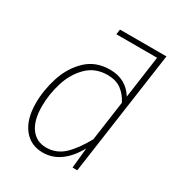

<svg xmlns="http://www.w3.org/2000/svg" viewBox="-175 -854 921 984"><g transform="rotate(30 285.5 -362.0)"><path d="M420 0H392L404 -120Q331 10 221 10Q148 10 106 -44Q64 -98 64 -193Q64 -269 89 -347Q114 -425 169 -478Q224 -531 309 -531Q403 -531 451 -454L486 -704H245L249 -734H524ZM445 -414Q425 -454 393 -477.5Q361 -501 311 -501Q238 -501 190 -453Q142 -405 120.5 -334.5Q99 -264 99 -194Q99 -111 132 -66Q165 -21 223 -21Q282 -21 325.5 -61Q369 -101 412 -179Z"/></g></svg>

Font: FiraGO UltraLight
Style: Italic
Weight: 200
Italic angle: -8°
Designer: bBox Type GmbH
Foundry: bBox Type GmbH
Version: Version 1.001